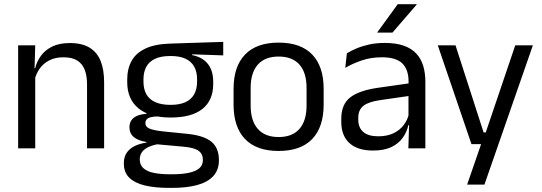

<svg xmlns="http://www.w3.org/2000/svg" viewBox="-20 -703 2567 910"><path d="M392.5 0V-303.5Q392.5 -343 381.8 -371.5Q371 -400 346.8 -415.8Q322.5 -431.5 280.5 -431.5Q242 -431.5 213.8 -417Q185.5 -402.5 168 -377.8Q150.5 -353 143.5 -321.5L129 -379H146.5Q154.5 -412 174.5 -439.2Q194.5 -466.5 228.2 -482.8Q262 -499 311 -499Q369 -499 404.8 -477Q440.5 -455 457 -413.8Q473.5 -372.5 473.5 -312.5V0ZM66 0V-488H147L143.5 -371L147 -366.5V0Z M789 -146Q689.5 -146 636.2 -189.5Q583 -233 583 -314V-326.5Q583 -377 603.8 -414.5Q624.5 -452 670 -473.2Q715.5 -494.5 789 -496.5L1038 -504.5V-440.5L891 -445.5L890.5 -442Q925 -435 947 -418Q969 -401 979.8 -375.5Q990.5 -350 990.5 -316V-305Q990.5 -227.5 939.5 -186.8Q888.5 -146 789 -146ZM785.5 123H797Q842 123 874.2 116.2Q906.5 109.5 924 95Q941.5 80.5 941.5 56.5V54.5Q941.5 26.5 921.2 11.8Q901 -3 852 -7.5L714 -20L737 -21Q709 -17 687.8 -8Q666.5 1 654.5 15.8Q642.5 30.5 642.5 52.5V53.5Q642.5 79 660 94.5Q677.5 110 709.5 116.5Q741.5 123 785.5 123ZM781 187.5Q715 187.5 667.2 176.2Q619.5 165 593.2 139.8Q567 114.5 567 72V70Q567 40 581.2 20Q595.5 0 619.8 -11.5Q644 -23 674 -27L673.5 -30Q632.5 -37 613 -54.2Q593.5 -71.5 593.5 -99V-99.5Q593.5 -118.5 602.2 -132Q611 -145.5 628.8 -153.5Q646.5 -161.5 674 -163.5V-173.5L767 -150L729 -151Q695 -150.5 682 -142.8Q669 -135 669 -119.5V-119Q669 -102.5 687.5 -94Q706 -85.5 750.5 -80.5L869 -68.5Q946.5 -60.5 982 -31.2Q1017.5 -2 1017.5 55V57.5Q1017.5 103 990.5 132Q963.5 161 914 174.2Q864.5 187.5 795.5 187.5ZM788 -206Q830 -206 857.8 -218.2Q885.5 -230.5 899.8 -255.2Q914 -280 914 -316V-328Q914 -363 900.2 -387.5Q886.5 -412 859 -424.8Q831.5 -437.5 790 -437.5H787Q742 -437.5 713.8 -423.8Q685.5 -410 672.8 -385.2Q660 -360.5 660 -327.5V-316Q660 -280 674.2 -255.5Q688.5 -231 717 -218.5Q745.5 -206 788 -206Z M1300.5 12.5Q1195.5 12.5 1141.2 -44.2Q1087 -101 1087 -207.5V-282Q1087 -388 1141.5 -444.5Q1196 -501 1300.5 -501Q1405.5 -501 1459.8 -444.5Q1514 -388 1514 -282V-207.5Q1514 -101 1459.8 -44.2Q1405.5 12.5 1300.5 12.5ZM1300.5 -53.5Q1365.5 -53.5 1399.2 -92Q1433 -130.5 1433 -203V-286.5Q1433 -358.5 1399.2 -396.8Q1365.5 -435 1300.5 -435Q1236 -435 1202 -396.8Q1168 -358.5 1168 -286.5V-203Q1168 -130.5 1202 -92Q1236 -53.5 1300.5 -53.5Z M1915.5 0 1919 -118.5 1916 -131V-286.5L1916.5 -315Q1916.5 -374.5 1886.2 -403Q1856 -431.5 1790.5 -431.5Q1738 -431.5 1694.2 -416.5Q1650.5 -401.5 1616.5 -381.5L1624 -450.5Q1643 -462 1669.2 -473.2Q1695.5 -484.5 1729.2 -492Q1763 -499.5 1803.5 -499.5Q1856 -499.5 1892.8 -486.8Q1929.5 -474 1952.2 -450Q1975 -426 1985.5 -392Q1996 -358 1996 -316V0ZM1747.5 10.5Q1675 10.5 1636.2 -24.8Q1597.5 -60 1597.5 -125.5V-140Q1597.5 -207.5 1639.2 -240.8Q1681 -274 1772 -287L1926.5 -309L1931 -250L1782 -228.5Q1726 -220.5 1702 -201.2Q1678 -182 1678 -144.5V-136.5Q1678 -98 1701.8 -77.5Q1725.5 -57 1773 -57Q1815 -57 1845 -71.5Q1875 -86 1893.5 -110.5Q1912 -135 1918.5 -165L1931 -110H1915.5Q1908.5 -78 1889.2 -50.5Q1870 -23 1835.5 -6.2Q1801 10.5 1747.5 10.5ZM1865 -683H1955V-681.5L1840 -548.5H1768V-549.5Z M2318.5 -75.5 2276 -57 2422 -488H2505.5L2276 172H2194L2271 -51L2306.5 -20H2214.5L2055 -488H2139L2272 -75.5Z"/></svg>

Font: Anek Tamil Medium
Style: Regular
Weight: 400
Version: Version 1.003